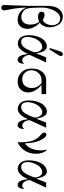

<svg xmlns="http://www.w3.org/2000/svg" viewBox="1031 -1801 1052 3154"><g transform="rotate(90 1557.0 -224.0)"><path d="M262 -48Q313 -48 348.5 -85.5Q384 -123 384 -190Q384 -242 370 -283Q356 -324 336 -342Q299 -323 254 -323Q212 -323 192 -339.5Q172 -356 172 -381Q172 -406 189 -420Q201 -430 226 -430Q259 -430 305 -401Q347 -411 370.5 -460Q394 -509 394 -556Q394 -607 365.5 -646.5Q337 -686 284 -686Q249 -686 221 -668.5Q193 -651 163 -604Q138 -564 121 -504Q104 -444 104 -394Q104 -214 120 -148Q132 -102 172 -75Q212 -48 262 -48ZM251 -730Q299 -730 336 -707.5Q373 -685 391.5 -650Q410 -615 419 -580.5Q428 -546 428 -514Q428 -462 407 -417.5Q386 -373 352 -350Q391 -320 422.5 -262.5Q454 -205 454 -152Q454 -74 412.5 -31Q371 12 308 12Q235 12 183 -27Q131 -66 109 -125L104 -126Q104 -45 122 71Q126 94 138 155Q150 216 150 232Q150 257 136.5 269.5Q123 282 106 282Q89 282 75.5 269.5Q62 257 62 232Q62 206 69 55.5Q76 -95 76 -161V-481Q76 -596 126 -664Q175 -730 251 -730Z M868 -730Q900 -730 900 -699Q900 -688 897 -679Q894 -670 889 -663Q884 -656 878 -646L790 -508L770 -518L820 -676Q825 -693 829.5 -702.5Q834 -712 844 -721Q854 -730 868 -730ZM696 10Q638 10 598 -36Q558 -82 558 -172Q558 -286 603 -369Q628 -416 665 -442Q702 -468 742 -468Q789 -468 816.5 -421Q844 -374 854 -303L860 -301L922 -456H1006L881 -184Q889 -124 914 -94Q939 -64 971 -64Q1003 -64 1028 -98Q1028 -52 1012 -20Q996 12 964 12Q920 12 898.5 -30.5Q877 -73 867 -150H861Q843 -105 828 -82Q768 10 696 10ZM668 -46Q693 -46 714.5 -56.5Q736 -67 751 -85Q766 -103 779.5 -125.5Q793 -148 803 -173Q813 -198 824 -222Q838 -256 838 -270Q838 -306 828 -329Q800 -392 755 -392Q691 -392 643 -326Q614 -285 600 -236.5Q586 -188 586 -157Q586 -46 668 -46Z M1526 -456V-380H1380V-374Q1420 -346 1459 -286Q1498 -226 1498 -164Q1498 -84 1449 -36Q1400 12 1320 12Q1227 12 1166.5 -52Q1106 -116 1106 -214Q1106 -309 1142 -367Q1166 -407 1206 -431.5Q1246 -456 1293 -456ZM1283 -64Q1358 -64 1392 -111.5Q1426 -159 1426 -222Q1426 -272 1402.5 -314.5Q1379 -357 1343 -380H1293Q1225 -380 1179.5 -330.5Q1134 -281 1134 -216Q1134 -150 1175.5 -107Q1217 -64 1283 -64Z M1768 10Q1710 10 1670 -36Q1630 -82 1630 -172Q1630 -286 1675 -369Q1700 -416 1737 -442Q1774 -468 1814 -468Q1861 -468 1888.5 -421Q1916 -374 1926 -303L1932 -301L1994 -456H2078L1953 -184Q1961 -124 1986 -94Q2011 -64 2043 -64Q2075 -64 2100 -98Q2100 -52 2084 -20Q2068 12 2036 12Q1992 12 1970.5 -30.5Q1949 -73 1939 -150H1933Q1915 -105 1900 -82Q1840 10 1768 10ZM1740 -46Q1765 -46 1786.5 -56.5Q1808 -67 1823 -85Q1838 -103 1851.5 -125.5Q1865 -148 1875 -173Q1885 -198 1896 -222Q1910 -256 1910 -270Q1910 -306 1900 -329Q1872 -392 1827 -392Q1763 -392 1715 -326Q1686 -285 1672 -236.5Q1658 -188 1658 -157Q1658 -46 1740 -46Z M2190 -460Q2240 -460 2288 -353Q2329 -264 2335 -108Q2386 -139 2418 -207Q2450 -277 2450 -376Q2450 -420 2438 -460L2448 -466Q2506 -396 2506 -292Q2506 -173 2442 -86Q2417 -53 2382 -25.5Q2347 2 2317 12Q2317 -161 2294 -226Q2271 -290 2230 -335Q2224 -342 2202.5 -360Q2181 -378 2169.5 -393Q2158 -408 2158 -423Q2158 -460 2190 -460Z M2752 10Q2694 10 2654 -36Q2614 -82 2614 -172Q2614 -286 2659 -369Q2684 -416 2721 -442Q2758 -468 2798 -468Q2845 -468 2872.5 -421Q2900 -374 2910 -303L2916 -301L2978 -456H3062L2937 -184Q2945 -124 2970 -94Q2995 -64 3027 -64Q3059 -64 3084 -98Q3084 -52 3068 -20Q3052 12 3020 12Q2976 12 2954.5 -30.5Q2933 -73 2923 -150H2917Q2899 -105 2884 -82Q2824 10 2752 10ZM2724 -46Q2749 -46 2770.5 -56.5Q2792 -67 2807 -85Q2822 -103 2835.5 -125.5Q2849 -148 2859 -173Q2869 -198 2880 -222Q2894 -256 2894 -270Q2894 -306 2884 -329Q2856 -392 2811 -392Q2747 -392 2699 -326Q2670 -285 2656 -236.5Q2642 -188 2642 -157Q2642 -46 2724 -46Z"/></g></svg>

Font: Old Standard TT
Style: Regular
Weight: 400
Designer: Alexey Kryukov <alexios@thessalonica.org.ru>
Version: Version 1.0